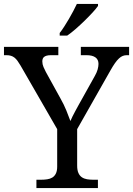

<svg xmlns="http://www.w3.org/2000/svg" viewBox="-25 -951 673 971"><path d="M159.2 0V-42H182.1Q198.7 -42 213.6 -44.2Q228.5 -46.4 239.7 -53.2Q251 -60.1 257.6 -73.5Q264.2 -86.9 264.2 -108.9V-297.9L79.1 -619.1Q70.8 -633.3 63.5 -643.3Q56.2 -653.3 48.1 -659.7Q40 -666 30.3 -668.9Q20.5 -671.9 7.8 -671.9H-4.9V-713.9H270V-671.9H232.9Q219.2 -671.9 210.7 -669.4Q202.1 -667 197.3 -662.6Q192.4 -658.2 190.7 -652.3Q189 -646.5 189 -640.1Q189 -626 195.1 -611.8Q201.2 -597.7 207 -586.9L280.8 -453.1Q298.3 -422.4 310.5 -392.3Q322.8 -362.3 331.1 -338.9Q335.4 -349.6 342 -362.8Q348.6 -376 356.7 -390.9Q364.7 -405.8 373.5 -421.6Q382.3 -437.5 391.1 -453.1L455.1 -567.9Q464.8 -585 469 -600.3Q473.1 -615.7 473.1 -627.9Q473.1 -649.9 457.5 -660.9Q441.9 -671.9 413.1 -671.9H383.8V-713.9H627.9V-671.9H616.2Q605.5 -671.9 595.9 -668.2Q586.4 -664.6 576.7 -655.5Q566.9 -646.5 556.4 -631.6Q545.9 -616.7 533.2 -594.2L365.2 -297.9V-113.8Q365.2 -90.3 371.6 -76.2Q377.9 -62 389.2 -54.4Q400.4 -46.9 415.3 -44.4Q430.2 -42 446.8 -42H470.2V0ZM276.9 -784.2Q288.1 -798.3 300 -816.9Q312 -835.4 323.5 -855.2Q335 -875 345.5 -894.8Q356 -914.6 363.8 -931.2H470.7V-920.9Q461.4 -907.7 443.4 -887.9Q425.3 -868.2 403.3 -846.7Q381.3 -825.2 358.2 -804.9Q335 -784.7 314.9 -771H276.9Z"/></svg>

Font: Droid Serif
Style: Regular
Weight: 400
Version: Version 1.00 build 112